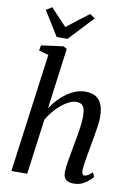

<svg xmlns="http://www.w3.org/2000/svg" viewBox="-110 -1112 826 1190"><g transform="rotate(10 303.0 -517.0)"><path d="M440 10Q416 10 401 2.5Q386 -5 379.8 -19.2Q373.5 -33.5 374 -54.5Q374.5 -69.5 377 -89.2Q379.5 -109 383.5 -131.8Q387.5 -154.5 391.8 -177.5Q396 -200.5 399.5 -221.5Q403.5 -243 408 -267.2Q412.5 -291.5 416.5 -317Q420.5 -342.5 423 -366.8Q425.5 -391 425 -412.5Q425 -443.5 418.8 -460.5Q412.5 -477.5 400.2 -484.5Q388 -491.5 368.5 -491.5Q348 -491.5 324.2 -480Q300.5 -468.5 276.5 -448.8Q252.5 -429 230.8 -403Q209 -377 192.5 -348.5L146 0H46.5L147 -747.5L86 -765L92 -798.5L231 -817L253 -804.5L202.5 -422.5Q221.5 -451.5 245.2 -477Q269 -502.5 296.2 -522Q323.5 -541.5 353.5 -552.8Q383.5 -564 414.5 -564Q450 -564 476 -550.2Q502 -536.5 516 -505.2Q530 -474 530 -421.5Q530 -400.5 525.8 -370Q521.5 -339.5 515.8 -306.5Q510 -273.5 505 -246Q501.5 -227 497.8 -205.2Q494 -183.5 490 -161.8Q486 -140 483.5 -120Q481 -100 479.5 -83.5Q479.5 -66.5 484 -58.5Q488.5 -50.5 495.5 -50.5Q506.5 -50.5 517.2 -57.2Q528 -64 546 -79L558 -53.5Q553.5 -46 537.8 -31Q522 -16 497.2 -3Q472.5 10 440 10ZM178.5 -866.5 83.5 -1020.5 119.5 -1043.5Q145 -1016.5 170.2 -989.8Q195.5 -963 220.5 -936.5Q254.5 -963 289 -989.8Q323.5 -1016.5 358.5 -1043L391 -1020.5L246.5 -866.5Z"/></g></svg>

Font: Merriweather 28pt
Style: Italic
Weight: 400
Italic angle: -7.8°
Version: Version 2.101